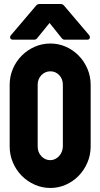

<svg xmlns="http://www.w3.org/2000/svg" viewBox="-20 -923 497 953"><path d="M230 -128Q242 -128 253.5 -133.5Q265 -139 273.5 -148.5Q282 -158 287 -170.5Q292 -183 292 -196V-502Q292 -531 274 -550Q256 -569 230 -569Q204 -569 185.5 -550Q167 -531 167 -502V-196Q167 -167 185.5 -147.5Q204 -128 230 -128ZM230 10Q189 10 152 -6.5Q115 -23 87.5 -51Q60 -79 44 -116.5Q28 -154 28 -196V-502Q28 -544 44 -581.5Q60 -619 88 -647Q116 -675 152.5 -691Q189 -707 230 -707Q271 -707 307 -691Q343 -675 370.5 -647Q398 -619 414 -581.5Q430 -544 430 -502V-196Q430 -154 414 -116.5Q398 -79 371 -51Q344 -23 307.5 -6.5Q271 10 230 10ZM45 -726Q34 -726 31 -733.5Q28 -741 35 -749L159 -895Q166 -903 175 -903H282Q291 -903 298 -895L422 -749Q428 -741 425.5 -733.5Q423 -726 412 -726H301Q292 -726 286 -734L226 -809L165 -734Q159 -726 150 -726Z"/></svg>

Font: AL Dynamic
Style: Bold
Weight: 700
Version: Version 1.000; ttfautohint (v1.8.2) -l 8 -r 50 -G 200 -x 14 